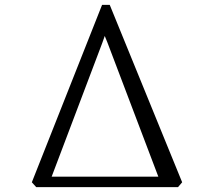

<svg xmlns="http://www.w3.org/2000/svg" viewBox="-20 -770 880 790"><path d="M129 0 111 -20 400 -750H431.5L729.5 -20L712.5 0ZM192.5 -43H631.5L422 -595L411 -622L400.5 -592.5Z"/></svg>

Font: Merriweather 20pt Light
Style: Regular
Weight: 300
Version: Version 2.100